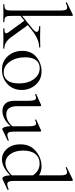

<svg xmlns="http://www.w3.org/2000/svg" viewBox="590 -1356 778 1999"><g transform="rotate(90 979.5 -356.0)"><path d="M483 -12Q486 -12 486 -6Q486 0 483 0Q472 0 441.5 -1Q411 -2 392 -2Q364 -2 327 -1Q290 0 277 0Q275 0 275 -6Q275 -12 277 -12Q313 -12 322.5 -21.5Q332 -31 317 -53L195 -220L145 -180V-81Q145 -38 156.5 -25Q168 -12 208 -12Q211 -12 211 -6Q211 0 208 0Q197 0 166.5 -1Q136 -2 117 -2Q98 -2 67.5 -1Q37 0 26 0Q23 0 23 -6Q23 -12 26 -12Q65 -12 77 -25Q89 -38 89 -81V-598Q89 -634 82 -650Q75 -666 57 -666Q42 -666 11 -652Q8 -651 5.5 -653.5Q3 -656 3 -659Q3 -662 6 -663L132 -724Q134 -725 136 -725Q145 -725 145 -717V-197L279 -305Q318 -336 310.5 -355Q303 -374 254 -374Q251 -374 251 -380Q251 -386 254 -386Q267 -386 302.5 -385Q338 -384 368 -384Q396 -384 428 -385Q460 -386 471 -386Q474 -386 474 -380Q474 -374 471 -374Q390 -374 299 -302L241 -256L368 -81Q418 -12 483 -12Z M705 13Q618 13 563.5 -48.5Q509 -110 509 -198Q509 -294 574.5 -346.5Q640 -399 722 -399Q809 -399 862.5 -337.5Q916 -276 916 -193Q916 -101 854.5 -44Q793 13 705 13ZM733 -5Q787 -5 817.5 -44.5Q848 -84 848 -165Q848 -259 803 -319.5Q758 -380 689 -380Q635 -380 605.5 -341Q576 -302 576 -229Q576 -135 620.5 -70Q665 -5 733 -5Z M1438 -57Q1443 -59 1445 -53.5Q1447 -48 1443 -46L1327 9Q1324 10 1322 10Q1317 10 1310.5 1Q1304 -8 1299 -28Q1294 -48 1294 -73V-77Q1218 8 1136 8Q1085 8 1057 -23.5Q1029 -55 1029 -114V-268Q1029 -342 999 -342Q985 -342 965 -332Q962 -331 960 -333.5Q958 -336 958 -339.5Q958 -343 960 -344L1071 -394L1075 -395Q1078 -395 1081.5 -392.5Q1085 -390 1085 -387V-148Q1085 -32 1169 -32Q1237 -32 1294 -94V-268Q1294 -308 1287.5 -325Q1281 -342 1265 -342Q1251 -342 1230 -332Q1228 -331 1225.5 -334Q1223 -337 1223 -340Q1223 -343 1226 -344L1337 -394Q1339 -395 1341 -395Q1343 -395 1346.5 -392.5Q1350 -390 1350 -387V-107Q1350 -73 1358 -58Q1366 -43 1385 -43Q1402 -43 1438 -57Z M1951 -56Q1953 -57 1955.5 -55Q1958 -53 1958 -50Q1958 -47 1956 -45L1846 7Q1840 9 1838 9Q1825 9 1815.5 -12.5Q1806 -34 1805 -73Q1721 13 1638 13Q1574 13 1528 -40Q1482 -93 1482 -178Q1482 -282 1554 -340.5Q1626 -399 1711 -399Q1762 -399 1805 -373V-597Q1805 -633 1798 -649Q1791 -665 1773 -665Q1755 -665 1727 -651Q1724 -650 1721.5 -652.5Q1719 -655 1719 -658Q1719 -661 1722 -662L1849 -724Q1852 -725 1854 -725Q1856 -725 1859.5 -722.5Q1863 -720 1863 -717V-109Q1863 -73 1871 -57.5Q1879 -42 1898 -42Q1915 -42 1951 -56ZM1677 -23Q1739 -23 1805 -89V-310Q1757 -379 1683 -379Q1620 -379 1583.5 -334.5Q1547 -290 1547 -208Q1547 -125 1584 -74Q1621 -23 1677 -23Z"/></g></svg>

Font: Cormorant Infant
Style: Regular
Weight: 400
Designer: Christian Thalmann (Catharsis Fonts)
Version: Version 1.000;PS 002.000;hotconv 1.0.88;makeotf.lib2.5.64775